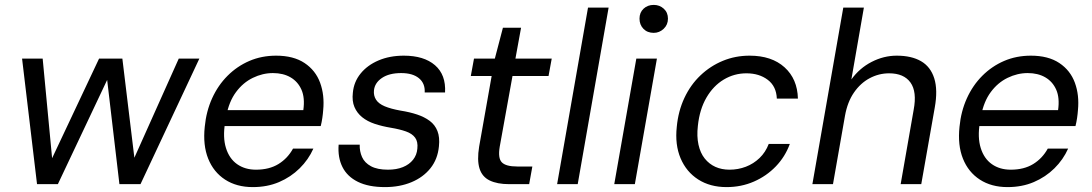

<svg xmlns="http://www.w3.org/2000/svg" viewBox="-20 -751 4453 783"><path d="M131 0 70 -512H154L194 -90H185L384 -512H479L530 -91L520 -90L709 -512H793L553 0H467L415 -442H425L216 0Z M1011 12Q945 12 898 -18.5Q851 -49 829 -104Q807 -159 815 -234Q821 -297 845 -350Q869 -403 908 -442Q947 -481 997 -502.5Q1047 -524 1106 -524Q1177 -524 1222 -494Q1267 -464 1285.5 -413.5Q1304 -363 1298 -302Q1297 -287 1294.5 -270Q1292 -253 1288 -237H877L888 -302H1217Q1224 -352 1209.5 -385Q1195 -418 1165 -435.5Q1135 -453 1093 -453Q1051 -453 1011 -433.5Q971 -414 942.5 -375.5Q914 -337 903 -279L898 -251Q888 -191 901.5 -147.5Q915 -104 947 -81.5Q979 -59 1024 -59Q1078 -59 1115.5 -82Q1153 -105 1175 -145H1258Q1238 -100 1202 -64.5Q1166 -29 1118 -8.5Q1070 12 1011 12Z M1550 12Q1483 12 1439.5 -9.5Q1396 -31 1376.5 -70Q1357 -109 1361 -161H1447Q1446 -134 1456.5 -110.5Q1467 -87 1493 -73Q1519 -59 1562 -59Q1597 -59 1623 -69.5Q1649 -80 1664.5 -99.5Q1680 -119 1682 -145Q1685 -173 1673 -189.5Q1661 -206 1635.5 -215Q1610 -224 1574 -230Q1538 -236 1508 -246Q1478 -256 1457 -273Q1436 -290 1425.5 -314.5Q1415 -339 1419 -373Q1423 -417 1450.5 -451Q1478 -485 1523.5 -504.5Q1569 -524 1627 -524Q1709 -524 1754 -485Q1799 -446 1795 -374H1712Q1714 -411 1688.5 -432Q1663 -453 1616 -453Q1567 -453 1537.5 -433Q1508 -413 1505 -382Q1503 -361 1513.5 -344.5Q1524 -328 1549 -317.5Q1574 -307 1613 -300Q1651 -294 1681 -284Q1711 -274 1732.5 -258Q1754 -242 1764 -216.5Q1774 -191 1770 -154Q1765 -102 1735.5 -65Q1706 -28 1658 -8Q1610 12 1550 12Z M2056 0Q2008 0 1977 -15Q1946 -30 1935.5 -64Q1925 -98 1934 -153L1985 -441H1900L1913 -512H1998L2031 -638H2105L2082 -512H2230L2217 -441H2070L2018 -153Q2010 -106 2026.5 -89Q2043 -72 2089 -72H2151L2138 0Z M2252 0 2378 -720H2462L2336 0Z M2485 0 2575 -512H2659L2569 0ZM2646 -617Q2620 -617 2604 -633.5Q2588 -650 2588 -675Q2588 -700 2604.5 -715.5Q2621 -731 2646 -731Q2670 -731 2687 -715.5Q2704 -700 2704 -675Q2704 -650 2686.5 -633.5Q2669 -617 2646 -617Z M2943 12Q2876 12 2827.5 -19Q2779 -50 2755.5 -105.5Q2732 -161 2740 -234Q2746 -298 2771 -351.5Q2796 -405 2836.5 -443.5Q2877 -482 2928 -503Q2979 -524 3037 -524Q3127 -524 3179.5 -476.5Q3232 -429 3234 -349H3148Q3146 -399 3111 -425.5Q3076 -452 3024 -452Q2974 -452 2931.5 -426.5Q2889 -401 2861 -353Q2833 -305 2826 -238Q2821 -195 2828.5 -161Q2836 -127 2854 -104.5Q2872 -82 2897.5 -70.5Q2923 -59 2955 -59Q2990 -59 3021.5 -71Q3053 -83 3077.5 -106.5Q3102 -130 3115 -164H3201Q3182 -112 3144 -72.5Q3106 -33 3054.5 -10.5Q3003 12 2943 12Z M3293 0 3419 -720H3503L3452 -427Q3485 -473 3534.5 -498.5Q3584 -524 3637 -524Q3697 -524 3736 -501.5Q3775 -479 3790 -431.5Q3805 -384 3792 -312L3737 0H3653L3706 -303Q3720 -377 3693 -414.5Q3666 -452 3606 -452Q3564 -452 3526.5 -432Q3489 -412 3462.5 -373.5Q3436 -335 3426 -279L3377 0Z M4089 12Q4023 12 3976 -18.5Q3929 -49 3907 -104Q3885 -159 3893 -234Q3899 -297 3923 -350Q3947 -403 3986 -442Q4025 -481 4075 -502.5Q4125 -524 4184 -524Q4255 -524 4300 -494Q4345 -464 4363.5 -413.5Q4382 -363 4376 -302Q4375 -287 4372.5 -270Q4370 -253 4366 -237H3955L3966 -302H4295Q4302 -352 4287.5 -385Q4273 -418 4243 -435.5Q4213 -453 4171 -453Q4129 -453 4089 -433.5Q4049 -414 4020.5 -375.5Q3992 -337 3981 -279L3976 -251Q3966 -191 3979.5 -147.5Q3993 -104 4025 -81.5Q4057 -59 4102 -59Q4156 -59 4193.5 -82Q4231 -105 4253 -145H4336Q4316 -100 4280 -64.5Q4244 -29 4196 -8.5Q4148 12 4089 12Z"/></svg>

Font: DM Sans 12pt
Style: Italic
Weight: 400
Italic angle: -10°
Version: Version 4.004;gftools[0.9.30]